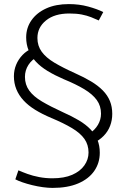

<svg xmlns="http://www.w3.org/2000/svg" viewBox="-20 -800 606 939"><path d="M435 -99Q466 -114 487 -135.5Q508 -157 518.5 -184.5Q529 -212 529 -243Q529 -278 517.5 -306Q506 -334 483 -357.5Q460 -381 426 -401.5Q392 -422 347 -442Q287 -469 246 -493.5Q205 -518 184 -547Q163 -576 163 -614Q163 -666 205 -700Q247 -734 319 -734Q354 -734 379.5 -729Q405 -724 425.5 -716Q446 -708 463 -700L485 -741Q455 -756 411 -768Q367 -780 317 -780Q253 -780 206.5 -759Q160 -738 134 -701Q108 -664 108 -617Q108 -583 120 -553.5Q132 -524 155 -499Q178 -474 212.5 -453Q247 -432 291 -413Q352 -388 392.5 -363.5Q433 -339 453.5 -310.5Q474 -282 474 -244Q474 -215 459 -189.5Q444 -164 416 -146ZM55 77Q68 84 89.5 91.5Q111 99 137.5 105.5Q164 112 190 115.5Q216 119 237 119Q311 119 362.5 97Q414 75 441 36Q468 -3 468 -53Q468 -88 456.5 -116Q445 -144 422.5 -167.5Q400 -191 365.5 -211.5Q331 -232 286 -252Q227 -279 185.5 -303.5Q144 -328 123 -357Q102 -386 102 -424Q102 -456 119 -482.5Q136 -509 166 -524L140 -565Q110 -552 90 -531Q70 -510 59 -483.5Q48 -457 48 -427Q48 -393 60 -363.5Q72 -334 95 -309Q118 -284 152 -263Q186 -242 231 -223Q291 -198 332 -173.5Q373 -149 393 -120.5Q413 -92 413 -54Q413 -20 392.5 9Q372 38 333 55Q294 72 236 72Q203 72 171.5 66Q140 60 114 50.5Q88 41 70 33Z"/></svg>

Font: Catamaran ExtraLight
Style: Regular
Weight: 250
Designer: Pria Ravichandran
Version: Version 2.000